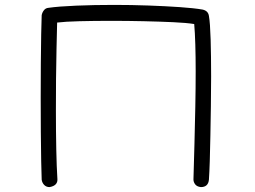

<svg xmlns="http://www.w3.org/2000/svg" viewBox="-20 -703 1040 783"><path d="M182 60Q169 60 160.5 51.5Q152 43 150 30Q149 6 148 -45.5Q147 -97 146.5 -164.5Q146 -232 146 -304Q146 -376 146.5 -444Q147 -512 148 -564.5Q149 -617 150 -641Q152 -652 159 -661Q166 -670 177 -671Q219 -677 291.5 -680Q364 -683 446 -683Q516 -683 585.5 -680.5Q655 -678 713 -674Q771 -670 806 -664Q829 -659 832 -638Q837 -610 839 -542.5Q841 -475 841 -392Q841 -332 840 -270Q839 -208 838 -150.5Q837 -93 835.5 -46Q834 1 832 30Q829 60 799 60Q782 58 775 47.5Q768 37 769 26Q771 -41 773 -116Q775 -191 776.5 -267.5Q778 -344 778 -413Q778 -472 776.5 -521.5Q775 -571 772 -605Q741 -610 686.5 -612.5Q632 -615 566 -616.5Q500 -618 434 -618Q364 -618 304.5 -616.5Q245 -615 213 -611Q212 -564 210.5 -504.5Q209 -445 208.5 -380Q208 -315 208 -251Q208 -167 209.5 -93.5Q211 -20 214 25Q217 54 182 60Z"/></svg>

Font: Hachi Maru Pop
Style: Regular
Weight: 400
Designer: Nontynet
Foundry: Nontynet
Version: Version 1.300